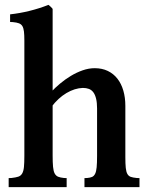

<svg xmlns="http://www.w3.org/2000/svg" viewBox="-20 -769 610 789"><path d="M189.9 -390.6Q205.6 -407.7 226.6 -425.3Q247.6 -442.9 271 -457Q294.4 -471.2 319.6 -480Q344.7 -488.8 369.1 -488.8Q399.4 -488.8 422.9 -477.5Q446.3 -466.3 462.4 -445.8Q478.5 -425.3 486.8 -396.7Q495.1 -368.2 495.1 -334V-123.5Q495.1 -95.7 496.8 -79.3Q498.5 -63 503.4 -54.2Q508.3 -45.4 517.3 -42.2Q526.4 -39.1 541.5 -37.6L553.2 -37.1V0H327.1V-37.1L338.4 -37.6Q350.6 -38.6 358.4 -42Q366.2 -45.4 370.8 -54.7Q375.5 -64 377.2 -81.5Q378.9 -99.1 378.9 -128.4V-323.2Q378.9 -346.7 375 -363Q371.1 -379.4 363.8 -389.4Q356.4 -399.4 345.5 -403.6Q334.5 -407.7 320.3 -407.7Q287.1 -406.7 252.9 -386.5Q218.8 -366.2 191.4 -329.6ZM196.3 -130.4Q196.3 -101.1 198 -83.3Q199.7 -65.4 204.8 -55.9Q210 -46.4 219 -42.7Q228 -39.1 242.7 -37.6L253.9 -37.1V0H15.6V-37.1L27.3 -37.6Q44.9 -39.6 55.2 -43Q65.4 -46.4 71 -55.9Q76.7 -65.4 78.4 -82.8Q80.1 -100.1 80.1 -129.4V-602.5Q80.1 -625.5 78.4 -639.6Q76.7 -653.8 71.8 -661.9Q66.9 -669.9 57.6 -673.3Q48.3 -676.8 32.7 -678.2L21.5 -678.7V-710Q101.6 -718.8 179.2 -749Q180.2 -748.5 182.9 -746.1Q185.5 -743.7 188.5 -741Q191.4 -738.3 193.6 -735.8Q195.8 -733.4 196.3 -732.4Z"/></svg>

Font: Varendra
Style: Regular
Weight: 700
Designer: Jacob Thomas
Foundry: Bangla Type Foundry
Version: Version 1.008